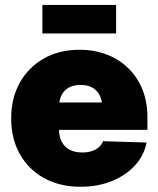

<svg xmlns="http://www.w3.org/2000/svg" viewBox="-20 -731 628 763"><path d="M299.8 11.2Q218.3 11.2 155.8 -22.9Q93.3 -57.1 58.8 -118.7Q24.4 -180.2 24.4 -260.7Q24.4 -341.3 58.8 -402.6Q93.3 -463.9 154.3 -498.5Q215.3 -533.2 295.4 -533.2Q356 -533.2 405.3 -513.9Q454.6 -494.6 490.7 -459Q526.9 -423.3 546.4 -374.3Q565.9 -325.2 565.9 -265.1V-214.8H82.5V-323.7H476.6L386.2 -303.7Q386.2 -332.5 376 -352.5Q365.7 -372.6 346.7 -383.1Q327.6 -393.6 300.3 -393.6Q272.9 -393.6 253.7 -383.1Q234.4 -372.6 224.4 -352.5Q214.4 -332.5 214.4 -303.7V-219.2Q214.4 -189 225.3 -167.7Q236.3 -146.5 257.3 -135.7Q278.3 -125 306.6 -125Q327.6 -125 344.2 -130.4Q360.8 -135.7 372.6 -145.8Q384.3 -155.8 389.6 -169.9L562.5 -164.6Q552.2 -112.3 515.9 -73Q479.5 -33.7 423.8 -11.2Q368.2 11.2 299.8 11.2ZM441.4 -711.4V-598.1H148.4V-711.4Z"/></svg>

Font: Inter 28pt Black
Style: Regular
Weight: 900
Designer: Rasmus Andersson
Foundry: rsms
Version: Version 4.001;git-66647c0bb